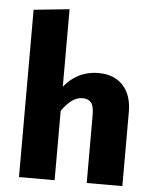

<svg xmlns="http://www.w3.org/2000/svg" viewBox="-54 -803 679 848"><g transform="rotate(5 286.0 -379.0)"><path d="M220 -758V0H62V-741.7ZM372.9 -488.3Q441.4 -488.3 480.8 -446.3Q520.3 -404.2 520.3 -328V0H362.3V-300.6Q362.3 -342.1 349 -356.8Q335.7 -371.5 312.7 -371.5Q285.7 -371.5 263.1 -354.3Q240.4 -337.1 220 -307.3L201.9 -389.2Q233.9 -438.7 276.2 -463.5Q318.6 -488.3 372.9 -488.3Z"/></g></svg>

Font: Fira Sans Variable
Style: Regular
Weight: 400
Designer: Carrois Corporate & Edenspiekermann AG
Foundry: Carrois Corporate GbR & Edenspiekermann AG
Version: Version 4.202